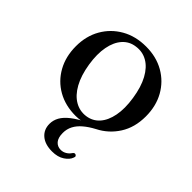

<svg xmlns="http://www.w3.org/2000/svg" viewBox="-190 -598 939 939"><g transform="rotate(45 280.0 -128.0)"><path d="M282 -472.5Q352.5 -472.5 406.8 -441.5Q461 -410.5 491.8 -355.8Q522.5 -301 522.5 -229.5Q522.5 -153.5 487.2 -98.2Q452 -43 393.5 -13.5Q361.5 3.5 338.5 23Q315.5 42.5 303.8 65Q292 87.5 292 114.5Q292 147.5 306.2 164Q320.5 180.5 343.5 180.5Q359.5 180.5 373.2 172.2Q387 164 395 151Q398.5 146.5 401.8 144.8Q405 143 409.5 144.5Q413.5 145.5 416.2 149.8Q419 154 415.5 161.5Q408.5 182.5 383.2 199.2Q358 216 319 216Q270 216 242.2 192.2Q214.5 168.5 214.5 129Q214.5 104 227.2 81.2Q240 58.5 267.5 37Q295 15.5 339.5 -6.5L326.5 6.5Q308.5 9.5 297.5 10.5Q286.5 11.5 277.5 11.5Q206.5 11.5 152.5 -19.2Q98.5 -50 68 -104.8Q37.5 -159.5 37.5 -231Q37.5 -301 68.5 -355.2Q99.5 -409.5 154.5 -441Q209.5 -472.5 282 -472.5ZM315 -24.5Q354 -30 379.5 -58.5Q405 -87 414.5 -135.8Q424 -184.5 414 -249Q404 -315.5 380 -359.5Q356 -403.5 321.8 -423.2Q287.5 -443 246.5 -437Q207 -432 181 -403Q155 -374 145.8 -325.5Q136.5 -277 146.5 -213Q157 -147 181.5 -103Q206 -59 240.5 -39Q275 -19 315 -24.5Z"/></g></svg>

Font: Fraunces 48pt
Style: Regular
Weight: 400
Version: Version 1.000;[b76b70a41]